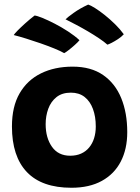

<svg xmlns="http://www.w3.org/2000/svg" viewBox="-20 -830 626 860"><path d="M300 11Q167.5 11 100.5 -59.2Q33.5 -129.5 33.5 -263.5Q33.5 -353 68 -412.2Q102.5 -471.5 163.8 -501.5Q225 -531.5 305.5 -531.5Q387.5 -531.5 441.8 -494Q496 -456.5 523 -390.5Q550 -324.5 550 -238Q550 -162.5 521 -106.5Q492 -50.5 436.2 -19.8Q380.5 11 300 11ZM294.5 -132.5Q322 -132.5 343.2 -142Q364.5 -151.5 379.2 -169.2Q394 -187 401.5 -211Q409 -235 409 -263.5Q409 -308 396.2 -342.2Q383.5 -376.5 358.8 -395.8Q334 -415 297.5 -415Q258 -415 233 -395Q208 -375 196.2 -342.8Q184.5 -310.5 184.5 -274Q184.5 -212.5 212.8 -172.5Q241 -132.5 294.5 -132.5ZM135 -760.5Q146 -759.5 170.5 -749.5Q195 -739.5 225.5 -723.8Q256 -708 285.5 -688.8Q315 -669.5 336 -650Q329.5 -641.5 315.2 -628.8Q301 -616 287 -605.2Q273 -594.5 267.5 -592Q251 -601.5 222.8 -613Q194.5 -624.5 161.5 -636Q128.5 -647.5 97 -657.2Q65.5 -667 41.5 -673Q45 -679 59.2 -693.5Q73.5 -708 93.5 -726Q113.5 -744 135 -760.5ZM375 -809.5Q385.5 -806.5 405.5 -794Q425.5 -781.5 449 -762.8Q472.5 -744 495.2 -721.8Q518 -699.5 534.5 -676.5Q524 -665 508.8 -655Q493.5 -645 480.2 -638.2Q467 -631.5 461 -630Q446.5 -643 423.8 -658.2Q401 -673.5 374.8 -689Q348.5 -704.5 322 -718.5Q295.5 -732.5 273.5 -743.5Q281 -751.5 309.5 -772Q338 -792.5 375 -809.5Z"/></svg>

Font: Grandstander Thin
Style: Bold
Weight: 700
Version: Version 1.200